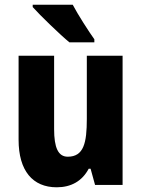

<svg xmlns="http://www.w3.org/2000/svg" viewBox="-20 -786 601 816"><path d="M289 -766H119V-756C150 -721 236 -638 275 -606H381V-619C358 -651 311 -724 289 -766ZM501 -549H349V-281C349 -179 336 -120 268 -120C227 -120 210 -159 210 -237V-549H59V-192C59 -60 119 10 221 10C282 10 329 -16 357 -69H365L384 0H501Z"/></svg>

Font: Noto Sans Gurmukhi UI Condensed ExtraBold
Style: Regular
Weight: 800
Width: 3
Designer: Jelle Bosma - Monotype Design Team
Foundry: Monotype Imaging Inc.
Version: Version 2.004